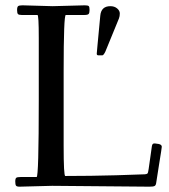

<svg xmlns="http://www.w3.org/2000/svg" viewBox="-20 -692 632 718"><path d="M347.9 -485.1Q341.8 -485.1 341.8 -491Q341.8 -493.7 344.2 -518.6Q349.4 -570.3 355 -633.1Q358.2 -668.9 392.8 -668.9Q408 -668.9 418 -660.5Q428 -652.1 428 -641.6Q428 -631.1 424.8 -623L374 -499Q367.2 -485.1 362.8 -485.1ZM175 2.9 53 6.1Q42.7 6.1 39.9 2.2Q37.1 -1.7 37.1 -13.1Q37.1 -24.4 40.9 -27.2Q44.7 -30 56.9 -30H116.9Q125 -30 125 -319.1V-550Q125 -636 120.1 -636H61Q50.5 -636 47.2 -639.4Q43.9 -642.8 43.9 -654.3Q43.9 -665.8 47.7 -668.9Q51.5 -672.1 64 -672.1L177 -668.9Q177 -668.9 297.1 -672.1Q309.3 -672.1 312.1 -668.9Q314.9 -665.8 314.9 -654.7Q314.9 -643.6 311.5 -639.8Q308.1 -636 295.9 -636H226.1Q218 -636 218 -424.1V-147Q218 -33.9 224.1 -33.9Q319.6 -33.9 414.8 -36.6Q513.9 -39.6 521.6 -40.2Q529.3 -40.8 531.6 -43.3Q533.9 -45.9 535.9 -60.1L548.1 -146Q549.6 -156.7 559.3 -155.6Q569.1 -154.5 573.5 -153.6Q585 -151.1 585 -143.1Q585 -138.9 575.2 -79.2Q565.4 -19.5 564.3 -9.4Q563.2 0.7 558.3 3.4Q553.5 6.1 539.1 6.1Z"/></svg>

Font: Fanwood Text
Style: Regular
Weight: 400
Version: Version 1.1001